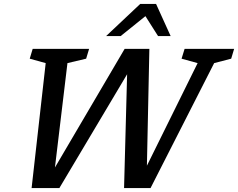

<svg xmlns="http://www.w3.org/2000/svg" viewBox="-20 -955 1209 975"><path d="M983.5 -634.5 902 -657 917.5 -707H1169L1154 -657L1067.5 -634.5L744.5 0H610L625.5 -578L281.5 0H140.5L212 -634.5L131 -657L146 -707H432.5L417.5 -657L322.5 -634.5L259 -104.5L613 -707H738.5L726 -113.5ZM519 -772 692 -935H772.5L846.5 -772H782.5L718.5 -873L593 -772Z"/></svg>

Font: Newsreader 6pt
Style: Italic
Weight: 400
Italic angle: -17°
Designer: Hugues Gentile
Foundry: Production Type
Version: Version 1.003; ttfautohint (v1.8.3)